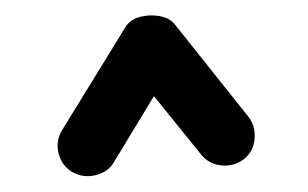

<svg xmlns="http://www.w3.org/2000/svg" viewBox="-20 -758 395 246"><path d="M71.8 -538.1Q58.6 -546.4 54.9 -562Q51.3 -577.6 59.6 -591.3L140.6 -723.1Q146.5 -732.9 159.2 -736.3Q171.9 -739.7 184.8 -737.3Q197.8 -734.9 204.1 -726.6L297.9 -608.9Q307.6 -596.7 306.2 -580.1Q304.7 -563.5 292 -553.7Q279.8 -544.4 263.4 -546.1Q247.1 -547.9 237.3 -560.5L177.2 -634.8L126 -550.3Q118.2 -537.1 101.8 -533.4Q85.4 -529.8 71.8 -538.1Z"/></svg>

Font: Mikhak-FD ExtraBold
Style: Regular
Weight: 800
Designer: Amin Abedi
Version: Version 3.2